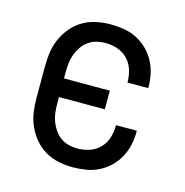

<svg xmlns="http://www.w3.org/2000/svg" viewBox="-85 -608 671 696"><g transform="rotate(15 250.0 -260.0)"><path d="M247 8Q220 8 193.5 2.5Q167 -3 144 -16.5Q121 -30 103.5 -50.5Q86 -71 75 -95.5Q64 -120 60 -146.5Q56 -173 56 -200V-320Q56 -347 60 -373.5Q64 -400 75 -424.5Q86 -449 103.5 -469.5Q121 -490 144 -503.5Q167 -517 193.5 -522.5Q220 -528 247 -528Q272 -528 297 -524Q322 -520 344 -509Q366 -498 384.5 -480.5Q403 -463 415 -441Q427 -419 432.5 -394.5Q438 -370 438 -345V-340H360V-343Q360 -366 353 -388Q346 -410 330 -426.5Q314 -443 292 -450.5Q270 -458 247 -458Q230 -458 213.5 -454Q197 -450 183 -440Q169 -430 159.5 -416Q150 -402 144 -386.5Q138 -371 136 -354Q134 -337 134 -320V-295H306V-225H134V-200Q134 -183 136 -166Q138 -149 144 -133.5Q150 -118 159.5 -104Q169 -90 183 -80Q197 -70 213.5 -66Q230 -62 247 -62Q270 -62 292 -69.5Q314 -77 330 -93.5Q346 -110 353 -132Q360 -154 360 -177V-180H438V-175Q438 -150 432.5 -125.5Q427 -101 415 -79Q403 -57 384.5 -39.5Q366 -22 344 -11Q322 0 297 4Q272 8 247 8Z"/></g></svg>

Font: Moesevka
Style: Regular
Weight: 400
Monospace: yes
Designer: Belleve Invis
Foundry: Belleve Invis
Version: Version 32.5.0; ttfautohint (v1.8.4)